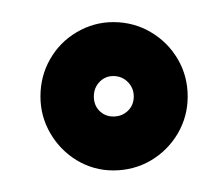

<svg xmlns="http://www.w3.org/2000/svg" viewBox="-20 -728 200 178"><path d="M17.5 -638.5Q17.5 -657.5 26.5 -673.2Q35.5 -689 51.2 -698.2Q67 -707.5 85 -707.5Q104 -707.5 119.8 -698.2Q135.5 -689 144.8 -673.2Q154 -657.5 154 -638.5Q154 -620 144.8 -604.2Q135.5 -588.5 119.8 -579.2Q104 -570 85 -570Q67 -570 51.5 -579.2Q36 -588.5 26.8 -604.2Q17.5 -620 17.5 -638.5ZM104 -638.5Q104 -646.5 98.5 -652Q93 -657.5 85 -657.5Q77.5 -657.5 72.2 -652Q67 -646.5 67 -638.5Q67 -630.5 72.2 -625.2Q77.5 -620 85 -620Q93 -620 98.5 -625.2Q104 -630.5 104 -638.5Z"/></svg>

Font: Anybody Wide
Style: Bold
Weight: 700
Width: 7
Designer: Tyler Finck
Foundry: Etcetera Type Company
Version: Version 1.000; ttfautohint (v1.8)